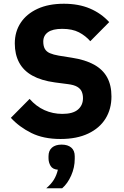

<svg xmlns="http://www.w3.org/2000/svg" viewBox="-20 -730 664 1025"><path d="M303 12Q212 12 147.5 -20Q83 -52 38 -101L138 -202Q173 -162 217.5 -142Q262 -122 313 -122Q369 -122 396 -145Q423 -168 423 -206Q423 -225 416.5 -240.5Q410 -256 392.5 -266.5Q375 -277 342 -281L273 -290Q200 -300 152.5 -326.5Q105 -353 82 -396.5Q59 -440 59 -498Q59 -561 90.5 -608.5Q122 -656 180.5 -683Q239 -710 321 -710Q400 -710 460 -684.5Q520 -659 563 -612L462 -510Q437 -539 401.5 -557.5Q366 -576 312 -576Q261 -576 236 -558Q211 -540 211 -508Q211 -484 219.5 -469Q228 -454 246.5 -446Q265 -438 294 -433L363 -422Q435 -411 482 -385Q529 -359 552 -317Q575 -275 575 -215Q575 -148 543.5 -97Q512 -46 451 -17Q390 12 303 12ZM309 42Q342 42 360.5 58Q379 74 379 104V118Q379 164 360 207Q341 250 312 275H227Q253 253 267.5 229.5Q282 206 289 176Q261 174 250 155.5Q239 137 239 115V104Q239 74 257.5 58Q276 42 309 42Z"/></svg>

Font: IBM Plex Sans
Style: Bold
Weight: 700
Designer: Mike Abbink, Paul van der Laan, Pieter van Rosmalen
Foundry: Bold Monday
Version: Version 3.201